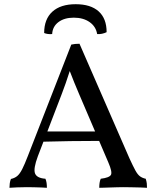

<svg xmlns="http://www.w3.org/2000/svg" viewBox="-20 -890 744 913"><path d="M358 -682 596 -136Q613 -99 624 -79Q635 -59 646.5 -51Q658 -43 673 -40Q677 -27 678 -18Q679 -9 679 3Q669 2 648 1.5Q627 1 604 0.5Q581 0 565 0Q553 0 537 0.5Q521 1 504 1.5Q487 2 473.5 2.5Q460 3 452 3Q452 -9 453.5 -20Q455 -31 459 -40Q500 -45 507.5 -58.5Q515 -72 495 -118L356 -443Q343 -474 333 -498Q323 -522 309 -559H314Q302 -521 292.5 -494.5Q283 -468 274 -444L160 -147Q138 -88 146.5 -65.5Q155 -43 196 -40Q200 -31 201.5 -20Q203 -9 203 3Q192 2 176 1.5Q160 1 142.5 0.5Q125 0 108 0Q83 0 61 1Q39 2 25 3Q25 -7 26.5 -18.5Q28 -30 32 -39Q50 -43 62 -53Q74 -63 85.5 -85.5Q97 -108 112 -147L319 -678Q329 -680 337.5 -681Q346 -682 358 -682ZM449 -265 458 -220Q391 -220 314.5 -219Q238 -218 176 -216L192 -265ZM190 -733Q190 -799 229 -834.5Q268 -870 340 -870Q411 -870 449 -836Q487 -802 487 -737Q477 -732 465 -729.5Q453 -727 442 -728Q436 -764 406 -785Q376 -806 331 -806Q286 -806 258 -785Q230 -764 228 -728Q217 -727 207 -728.5Q197 -730 190 -733Z"/></svg>

Font: Vollkorn
Style: Regular
Weight: 400
Designer: Friedrich Althausen
Foundry: Friedrich Althausen
Version: Version 5.001